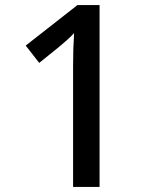

<svg xmlns="http://www.w3.org/2000/svg" viewBox="-20 -734 612 754"><path d="M371 0H267V-475Q267 -513 268 -543.5Q269 -574 271 -604Q258 -590 244 -577.5Q230 -565 212 -550L134 -487L81 -555L284 -714H371Z"/></svg>

Font: Noto Sans Tai Tham Medium
Style: Regular
Weight: 500
Designer: Monotype Design Team 2013. Revised by David WIlliams 2020
Foundry: Monotype Imaging Inc.
Version: Version 2.002; ttfautohint (v1.8.4.7-5d5b)